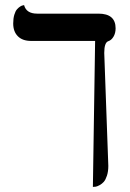

<svg xmlns="http://www.w3.org/2000/svg" viewBox="-20 -570 515 759"><path d="M392.1 -360.8 408.2 85.9Q408.2 107.9 402.8 124.3Q397.5 140.6 390.4 148.7Q383.3 156.7 373.8 161.9Q364.3 167 358.4 168Q352.5 168.9 347.2 168.9L356 -408.2H103Q68.8 -408.2 50.5 -426.8Q32.2 -445.3 32.2 -477.1Q32.2 -497.1 36.6 -511.7Q41 -526.4 47.4 -533.4Q53.7 -540.5 60.1 -544.4Q66.4 -548.3 70.8 -548.8L75.2 -549.8Q84 -516.1 127 -516.1H369.1Q437 -516.1 437 -458Q437 -439 428.7 -425Q420.4 -411.1 408.2 -407.2Q392.1 -401.9 392.1 -360.8Z"/></svg>

Font: Linux Biolinum G
Style: Regular
Weight: 400
Designer: Philipp H. Poll
Foundry: Philipp H. Poll
Version: Version 1.1.0 ; ttfautohint (v1.6)